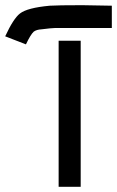

<svg xmlns="http://www.w3.org/2000/svg" viewBox="-101 -720 451 740"><path d="M-1 -549 -81 -580Q-49 -649 -24 -668Q4 -690 91 -698Q121 -700 216 -700Q228 -700 330 -698V-612H110Q99 -612 59 -607Q40 -606 29 -598Q17 -587 -1 -549ZM210 -563V0H125V-563Z"/></svg>

Font: Yekan
Style: Regular
Weight: 400
Designer: ParsMizban Co
Foundry: ParsMizban Co
Version: Version 2.000